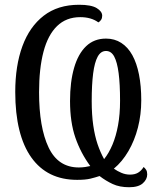

<svg xmlns="http://www.w3.org/2000/svg" viewBox="-20 -745 663 806"><path d="M522 41Q482 41 453 27.5Q424 14 398 -6Q380 0 359.5 5Q339 10 304 10Q241 10 193 -13.5Q145 -37 111.5 -84Q78 -131 61 -200Q44 -269 44 -359Q44 -469 74 -551Q104 -633 163.5 -679Q223 -725 312 -725Q363 -725 386 -711Q409 -697 409 -679Q409 -669 404.5 -662Q400 -655 393 -651Q378 -662 359 -667.5Q340 -673 317 -673Q258 -673 219.5 -635.5Q181 -598 162.5 -527.5Q144 -457 144 -358Q144 -210 184 -126Q224 -42 311 -42Q325 -42 338 -44Q351 -46 359 -48Q319 -102 296.5 -167Q274 -232 274 -321Q274 -401 291 -460Q308 -519 341.5 -551Q375 -583 425 -583Q461 -583 489 -565Q517 -547 535.5 -513.5Q554 -480 563.5 -432Q573 -384 573 -324Q573 -264 559 -209.5Q545 -155 519 -110.5Q493 -66 458 -37Q472 -27 489.5 -19.5Q507 -12 526 -12Q546 -12 559.5 -20Q573 -28 583 -44Q589 -39 593.5 -32Q598 -25 598 -13Q598 8 579.5 24.5Q561 41 522 41ZM417 -77Q437 -102 452 -137.5Q467 -173 475.5 -219Q484 -265 484 -322Q484 -392 478 -438Q472 -484 459.5 -507.5Q447 -531 425 -531Q403 -531 390 -507Q377 -483 371 -436.5Q365 -390 365 -321Q365 -263 371.5 -218.5Q378 -174 389.5 -140Q401 -106 417 -77Z"/></svg>

Font: Noto Serif ExtraCondensed
Style: Regular
Weight: 400
Width: 2
Designer: Monotype Design Team
Foundry: Monotype Imaging Inc.
Version: Version 2.013